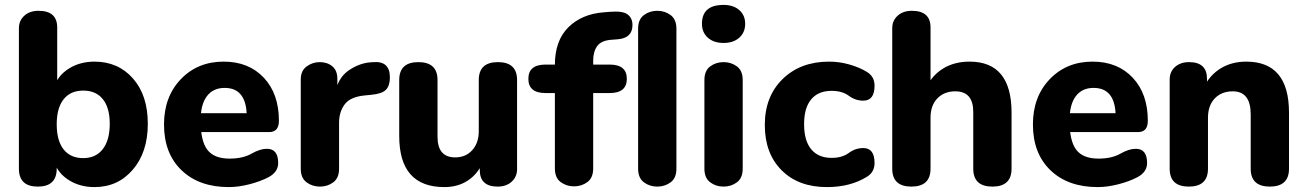

<svg xmlns="http://www.w3.org/2000/svg" viewBox="-20 -754 5324 782"><path d="M365 8Q306 8 261 -20Q216 -48 200 -96L211 -118V-67Q211 6 134 6Q57 6 57 -67V-639Q57 -670 79 -690Q101 -710 137 -710Q213 -710 213 -642V-380L200 -399Q216 -447 261 -475Q306 -503 365 -503Q461 -503 521.5 -434.5Q582 -366 582 -250Q582 -134 521 -63Q460 8 365 8ZM319 -110Q370 -110 398.5 -146.5Q427 -183 427 -250Q427 -315 399 -350Q371 -385 319 -385Q267 -385 239 -349.5Q211 -314 211 -248Q211 -181 239 -145.5Q267 -110 319 -110Z M912 8Q791 8 719.5 -60.5Q648 -129 648 -247Q648 -360 716.5 -431.5Q785 -503 891 -503Q993 -503 1054.5 -437.5Q1116 -372 1116 -262Q1116 -216 1076 -216H786L787 -293H1023L985 -278Q985 -396 895 -396Q848 -396 822.5 -362Q797 -328 797 -263Q797 -180 824.5 -144Q852 -108 915 -108Q969 -108 1004 -128Q1039 -148 1067 -148Q1113 -148 1113 -90Q1113 -54 1075 -33Q1041 -15 996 -3.5Q951 8 912 8Z M1283 6Q1252 6 1228.5 -11.5Q1205 -29 1205 -67V-430Q1205 -466 1229 -483.5Q1253 -501 1282 -501Q1313 -501 1333.5 -484Q1354 -467 1354 -433V-361L1344 -372Q1356 -436 1398.5 -466Q1441 -496 1487 -500L1501 -501Q1568 -506 1568 -439Q1568 -405 1552 -388.5Q1536 -372 1493 -368L1463 -365Q1406 -359 1383.5 -328.5Q1361 -298 1361 -254V-67Q1361 -29 1337.5 -11.5Q1314 6 1283 6Z M1790 8Q1606 8 1606 -200V-428Q1606 -501 1684 -501Q1762 -501 1762 -428V-197Q1762 -113 1834 -113Q1877 -113 1903.5 -142.5Q1930 -172 1930 -220V-428Q1930 -501 2008 -501Q2086 -501 2086 -428V-65Q2086 -34 2064 -14Q2042 6 2007 6Q1934 6 1934 -62V-98L1947 -94Q1925 -44 1884.5 -18Q1844 8 1790 8Z M2318 5Q2287 5 2263.5 -12.5Q2240 -30 2240 -68V-490Q2240 -588 2294.5 -642.5Q2349 -697 2440 -704L2466 -706Q2517 -710 2536.5 -695Q2556 -680 2556 -652Q2556 -599 2496 -594L2470 -592Q2429 -589 2412.5 -566.5Q2396 -544 2396 -507V-68Q2396 -30 2372.5 -12.5Q2349 5 2318 5ZM2202 -375Q2132 -375 2132 -433Q2132 -491 2202 -491H2463Q2533 -491 2533 -433Q2533 -375 2463 -375ZM2657 6Q2626 6 2602.5 -11.5Q2579 -29 2579 -67V-637Q2579 -675 2602.5 -692.5Q2626 -710 2657 -710Q2688 -710 2711.5 -692.5Q2735 -675 2735 -637V-67Q2735 -29 2711.5 -11.5Q2688 6 2657 6Z M2927 6Q2896 6 2872.5 -11.5Q2849 -29 2849 -67V-428Q2849 -466 2872.5 -483.5Q2896 -501 2927 -501Q2958 -501 2981.5 -483.5Q3005 -466 3005 -428V-67Q3005 -29 2981.5 -11.5Q2958 6 2927 6ZM2927 -579Q2887 -579 2863 -600.5Q2839 -622 2839 -657Q2839 -734 2927 -734Q2967 -734 2991 -713Q3015 -692 3015 -657Q3015 -622 2991 -600.5Q2967 -579 2927 -579Z M3348 8Q3232 8 3163.5 -60.5Q3095 -129 3095 -245Q3095 -361 3167.5 -432Q3240 -503 3357 -503Q3398 -503 3439 -491.5Q3480 -480 3511 -461Q3542 -442 3542 -405Q3542 -344 3496 -344Q3464 -344 3437 -364Q3410 -384 3367 -384Q3313 -384 3284 -349.5Q3255 -315 3255 -248Q3255 -181 3284 -146Q3313 -111 3367 -111Q3410 -111 3437 -131Q3464 -151 3496 -151Q3542 -151 3542 -90Q3542 -53 3511 -34Q3443 8 3348 8Z M3692 6Q3614 6 3614 -67V-639Q3614 -670 3636 -690Q3658 -710 3694 -710Q3770 -710 3770 -642V-397L3753 -399Q3778 -449 3823 -476Q3868 -503 3929 -503Q4100 -503 4100 -295V-67Q4100 6 4022 6Q3944 6 3944 -67V-298Q3944 -382 3871 -382Q3825 -382 3797.5 -353Q3770 -324 3770 -275V-67Q3770 6 3692 6Z M4451 8Q4330 8 4258.5 -60.5Q4187 -129 4187 -247Q4187 -360 4255.5 -431.5Q4324 -503 4430 -503Q4532 -503 4593.5 -437.5Q4655 -372 4655 -262Q4655 -216 4615 -216H4325L4326 -293H4562L4524 -278Q4524 -396 4434 -396Q4387 -396 4361.5 -362Q4336 -328 4336 -263Q4336 -180 4363.5 -144Q4391 -108 4454 -108Q4508 -108 4543 -128Q4578 -148 4606 -148Q4652 -148 4652 -90Q4652 -54 4614 -33Q4580 -15 4535 -3.5Q4490 8 4451 8Z M4822 6Q4744 6 4744 -67V-430Q4744 -462 4766 -481.5Q4788 -501 4823 -501Q4896 -501 4896 -433V-397L4883 -399Q4908 -449 4952.5 -476Q4997 -503 5056 -503Q5230 -503 5230 -295V-67Q5230 6 5152 6Q5074 6 5074 -67V-288Q5074 -382 5001 -382Q4955 -382 4927.5 -353Q4900 -324 4900 -275V-67Q4900 6 4822 6Z"/></svg>

Font: Nunito VF Beta Light
Style: Regular
Weight: 300
Designer: Vernon Adams
Foundry: newtypography
Version: Version 3.001